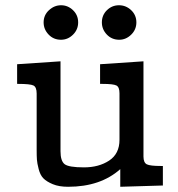

<svg xmlns="http://www.w3.org/2000/svg" viewBox="-20 -714 684 739"><path d="M45.9 -391.1V-466.8L212.9 -478V-131.8Q212.9 -94.7 228.5 -82.3Q244.1 -69.8 303.2 -69.8Q360.4 -69.8 400.1 -95.9Q439.9 -122.1 439.9 -175.8V-355Q439.9 -378.9 428 -385Q416 -391.1 374 -391.1H365.2V-466.8L532.2 -478V-111.8Q532.2 -87.9 545.2 -81.5Q558.1 -75.2 598.1 -75.2H606.9V0L442.9 4.9V-63Q366.7 4.9 242.2 4.9Q207 4.9 183.1 -5.1Q159.2 -15.1 147 -27.6Q134.8 -40 128.9 -63Q123 -85.9 122.1 -99.4Q121.1 -112.8 121.1 -137.2V-354Q121.1 -378.9 108.6 -385Q96.2 -391.1 49.8 -391.1ZM147.9 -627.9Q147.9 -655.8 168.5 -674.8Q189 -693.8 215.1 -693.8Q241.2 -693.8 261 -674.8Q280.8 -655.8 280.8 -627.9Q280.8 -600.1 261 -580.6Q241.2 -561 214.8 -561Q186 -561 167 -581.1Q147.9 -601.1 147.9 -627.9ZM372.1 -627.9Q372.1 -655.8 391.6 -674.8Q411.1 -693.8 438 -693.8Q464.8 -693.8 484.9 -674.8Q504.9 -655.8 504.9 -627.9Q504.9 -600.1 484.9 -580.6Q464.8 -561 439 -561Q410.2 -561 391.1 -581.1Q372.1 -601.1 372.1 -627.9Z"/></svg>

Font: CMU Concrete
Style: Bold
Weight: 700
Version: Version 0.7.0